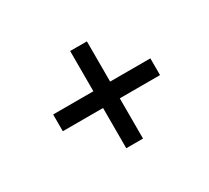

<svg xmlns="http://www.w3.org/2000/svg" viewBox="-92 -707 780 715"><g transform="rotate(-30 298.0 -350.0)"><path d="M97 -314V-386H270V-559H342V-386H515V-314H342V-141H270V-314Z"/></g></svg>

Font: Rilu
Style: Regular
Weight: 500
Designer: Alí Sinisterra
Foundry: Alí Sinisterra
Version: 0.1